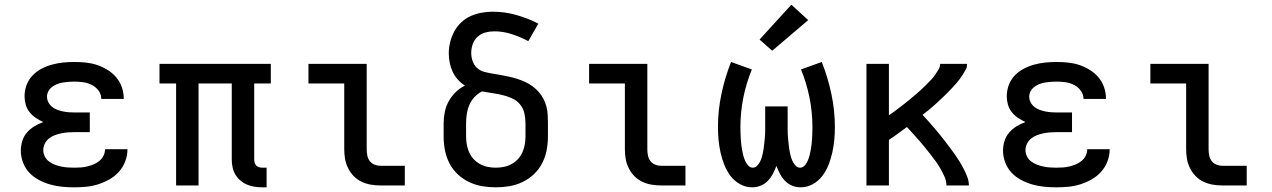

<svg xmlns="http://www.w3.org/2000/svg" viewBox="-20 -793 5440 821"><path d="M297 8Q271 8 245.5 5.5Q220 3 195 -4Q170 -11 146.5 -23.5Q123 -36 105.5 -54.5Q88 -73 78.5 -98Q69 -123 69 -149Q69 -170 75.5 -190.5Q82 -211 95.5 -226.5Q109 -242 127 -253Q145 -264 165 -271Q148 -279 133 -289Q118 -299 106.5 -313.5Q95 -328 90 -345.5Q85 -363 85 -381Q85 -406 93.5 -429Q102 -452 118.5 -469.5Q135 -487 156.5 -498.5Q178 -510 201.5 -516.5Q225 -523 249 -525.5Q273 -528 297 -528Q322 -528 346.5 -525.5Q371 -523 394 -515.5Q417 -508 438.5 -495Q460 -482 476 -463.5Q492 -445 500.5 -421.5Q509 -398 509 -373Q509 -373 509 -372Q509 -371 509 -370H413Q413 -371 413 -371Q413 -371 413 -371Q413 -390 401 -406Q389 -422 371.5 -430.5Q354 -439 335 -441.5Q316 -444 297 -444Q285 -444 272.5 -443Q260 -442 248 -440Q236 -438 224.5 -433.5Q213 -429 203 -421.5Q193 -414 187 -403Q181 -392 181 -380Q181 -380 181 -380Q181 -380 181 -380Q181 -367 187 -355.5Q193 -344 203 -336Q213 -328 225 -323.5Q237 -319 249.5 -316.5Q262 -314 274.5 -313Q287 -312 300 -312H364V-228H300Q286 -228 271.5 -227Q257 -226 242.5 -223Q228 -220 214.5 -215Q201 -210 189.5 -201Q178 -192 171.5 -178.5Q165 -165 165 -151Q165 -137 171.5 -124Q178 -111 189.5 -102.5Q201 -94 214 -89Q227 -84 241 -81Q255 -78 269 -77Q283 -76 297 -76Q312 -76 326 -77Q340 -78 354 -81.5Q368 -85 381 -90.5Q394 -96 405 -105Q416 -114 422.5 -127Q429 -140 429 -155H525Q525 -154 525 -154Q525 -154 525 -154Q525 -128 515.5 -103Q506 -78 488.5 -58.5Q471 -39 448 -26Q425 -13 400 -5Q375 3 349 5.5Q323 8 297 8Z M1102 8Q1085 8 1068.5 5.5Q1052 3 1036.5 -3.5Q1021 -10 1008 -21Q995 -32 986.5 -46.5Q978 -61 974.5 -77.5Q971 -94 971 -111V-436H829V0H733V-436H662V-520H1138V-436H1067V-111Q1067 -104 1069 -97Q1071 -90 1076 -85Q1081 -80 1088 -78Q1095 -76 1102 -76H1120V8Z M1607 0Q1586 0 1565.5 -3.5Q1545 -7 1526 -16Q1507 -25 1492.5 -40Q1478 -55 1468.5 -74Q1459 -93 1455.5 -113.5Q1452 -134 1452 -155V-436H1299V-520H1548V-155Q1548 -142 1550.5 -128.5Q1553 -115 1561 -104.5Q1569 -94 1581.5 -89Q1594 -84 1607 -84H1711V0Z M2100 8Q2070 8 2041 3Q2012 -2 1985 -15Q1958 -28 1936.5 -48.5Q1915 -69 1901.5 -95.5Q1888 -122 1882.5 -151Q1877 -180 1877 -210V-266Q1877 -290 1882 -314.5Q1887 -339 1899 -360.5Q1911 -382 1928.5 -399Q1946 -416 1968 -427Q1951 -438 1937.5 -453Q1924 -468 1915.5 -486.5Q1907 -505 1903 -525Q1899 -545 1899 -565Q1899 -589 1905 -613Q1911 -637 1922.5 -658.5Q1934 -680 1952 -697Q1970 -714 1992 -724Q2014 -734 2038.5 -738.5Q2063 -743 2087 -743Q2138 -743 2187.5 -729Q2237 -715 2282 -692L2239 -617Q2205 -635 2168.5 -647Q2132 -659 2094 -659Q2074 -659 2055.5 -654Q2037 -649 2022.5 -636Q2008 -623 2001.5 -604.5Q1995 -586 1995 -567Q1995 -549 2001 -531.5Q2007 -514 2020.5 -502Q2034 -490 2051.5 -485.5Q2069 -481 2087 -478Q2105 -475 2122.5 -472Q2140 -469 2157.5 -465Q2175 -461 2192.5 -455.5Q2210 -450 2226 -442.5Q2242 -435 2256.5 -424.5Q2271 -414 2283 -400.5Q2295 -387 2303.5 -371Q2312 -355 2316.5 -337.5Q2321 -320 2322 -302Q2323 -284 2323 -266V-210Q2323 -180 2317.5 -151Q2312 -122 2298.5 -95.5Q2285 -69 2263.5 -48.5Q2242 -28 2215 -15Q2188 -2 2159 3Q2130 8 2100 8ZM2100 -76Q2118 -76 2135 -79.5Q2152 -83 2167.5 -91.5Q2183 -100 2195 -113Q2207 -126 2214 -142Q2221 -158 2224 -175Q2227 -192 2227 -210V-266Q2227 -288 2222 -309.5Q2217 -331 2203 -347.5Q2189 -364 2168.5 -373Q2148 -382 2127 -387Q2106 -392 2084 -395Q2062 -398 2041 -402Q2023 -393 2009 -378Q1995 -363 1987 -344.5Q1979 -326 1976 -306Q1973 -286 1973 -266V-210Q1973 -192 1976 -175Q1979 -158 1986 -142Q1993 -126 2005 -113Q2017 -100 2032.5 -91.5Q2048 -83 2065 -79.5Q2082 -76 2100 -76Z M2807 0Q2786 0 2765.5 -3.5Q2745 -7 2726 -16Q2707 -25 2692.5 -40Q2678 -55 2668.5 -74Q2659 -93 2655.5 -113.5Q2652 -134 2652 -155V-436H2499V-520H2748V-155Q2748 -142 2750.5 -128.5Q2753 -115 2761 -104.5Q2769 -94 2781.5 -89Q2794 -84 2807 -84H2911V0Z M3404 8Q3385 8 3367.5 1Q3350 -6 3337 -19.5Q3324 -33 3315 -50Q3306 -67 3300 -84Q3294 -67 3285 -50Q3276 -33 3263 -19.5Q3250 -6 3232.5 1Q3215 8 3196 8Q3169 8 3144.5 -5.5Q3120 -19 3103.5 -41Q3087 -63 3077 -88.5Q3067 -114 3061 -141Q3055 -168 3052.5 -195.5Q3050 -223 3050 -250Q3050 -321 3065 -391.5Q3080 -462 3106 -528L3195 -496Q3171 -438 3158.5 -375.5Q3146 -313 3146 -249Q3146 -237 3146.5 -225Q3147 -213 3147.5 -201Q3148 -189 3149.5 -177Q3151 -165 3153 -153Q3155 -141 3158 -129.5Q3161 -118 3165.5 -107Q3170 -96 3178.5 -86Q3187 -76 3199 -76Q3209 -76 3216.5 -83.5Q3224 -91 3229 -100Q3234 -109 3237 -119Q3240 -129 3242 -138.5Q3244 -148 3245.5 -158.5Q3247 -169 3248 -179Q3249 -189 3250 -199Q3251 -209 3251.5 -219Q3252 -229 3252 -239.5Q3252 -250 3252 -260V-338H3348V-260Q3348 -250 3348 -239.5Q3348 -229 3348.5 -219Q3349 -209 3350 -199Q3351 -189 3352 -179Q3353 -169 3354.5 -158.5Q3356 -148 3358 -138.5Q3360 -129 3363 -119Q3366 -109 3371 -100Q3376 -91 3383.5 -83.5Q3391 -76 3401 -76Q3413 -76 3421.5 -86Q3430 -96 3434.5 -107Q3439 -118 3442 -129.5Q3445 -141 3447 -153Q3449 -165 3450.5 -177Q3452 -189 3452.5 -201Q3453 -213 3453.5 -225Q3454 -237 3454 -249Q3454 -313 3441.5 -375.5Q3429 -438 3405 -496L3494 -528Q3520 -462 3535 -391.5Q3550 -321 3550 -250Q3550 -223 3547.5 -195.5Q3545 -168 3539 -141Q3533 -114 3523 -88.5Q3513 -63 3496.5 -41Q3480 -19 3455.5 -5.5Q3431 8 3404 8ZM3282 -576 3228 -624 3364 -773 3436 -707Z M3685 0V-520H3781V-300Q3792 -307 3802.5 -315Q3813 -323 3823.5 -331Q3834 -339 3844.5 -347Q3855 -355 3865 -363.5Q3875 -372 3885.5 -380.5Q3896 -389 3905.5 -397.5Q3915 -406 3924.5 -415Q3934 -424 3943.5 -433.5Q3953 -443 3962 -452.5Q3971 -462 3978.5 -473Q3986 -484 3993 -495.5Q4000 -507 4000 -520H4115Q4115 -520 4115 -520Q4115 -520 4115 -520Q4115 -505 4111.5 -499Q4108 -493 4103.5 -485Q4099 -477 4094 -469.5Q4089 -462 4083.5 -454.5Q4078 -447 4072 -440Q4066 -433 4060 -426.5Q4054 -420 4047.5 -413Q4041 -406 4034.5 -399.5Q4028 -393 4021.5 -386.5Q4015 -380 4008.5 -374Q4002 -368 3995 -361.5Q3988 -355 3981.5 -349Q3975 -343 3968 -337Q3961 -331 3954 -325Q3947 -319 3939.5 -313.5Q3932 -308 3925 -302Q3938 -288 3950 -274.5Q3962 -261 3974 -247Q3986 -233 3997.5 -219Q4009 -205 4020 -190.5Q4031 -176 4042 -161.5Q4053 -147 4063.5 -132Q4074 -117 4083.5 -101.5Q4093 -86 4101.5 -69.5Q4110 -53 4116.5 -35.5Q4123 -18 4123 0H4027Q4027 -19 4019 -37Q4011 -55 4001.5 -71.5Q3992 -88 3981 -103.5Q3970 -119 3958 -134Q3946 -149 3934 -164Q3922 -179 3909.5 -193Q3897 -207 3884 -221.5Q3871 -236 3858 -250Q3839 -236 3820 -222Q3801 -208 3781 -195V0Z M4497 8Q4471 8 4445.5 5.5Q4420 3 4395 -4Q4370 -11 4346.5 -23.5Q4323 -36 4305.5 -54.5Q4288 -73 4278.5 -98Q4269 -123 4269 -149Q4269 -170 4275.5 -190.5Q4282 -211 4295.5 -226.5Q4309 -242 4327 -253Q4345 -264 4365 -271Q4348 -279 4333 -289Q4318 -299 4306.5 -313.5Q4295 -328 4290 -345.5Q4285 -363 4285 -381Q4285 -406 4293.5 -429Q4302 -452 4318.5 -469.5Q4335 -487 4356.5 -498.5Q4378 -510 4401.5 -516.5Q4425 -523 4449 -525.5Q4473 -528 4497 -528Q4522 -528 4546.5 -525.5Q4571 -523 4594 -515.5Q4617 -508 4638.5 -495Q4660 -482 4676 -463.5Q4692 -445 4700.5 -421.5Q4709 -398 4709 -373Q4709 -373 4709 -372Q4709 -371 4709 -370H4613Q4613 -371 4613 -371Q4613 -371 4613 -371Q4613 -390 4601 -406Q4589 -422 4571.5 -430.5Q4554 -439 4535 -441.5Q4516 -444 4497 -444Q4485 -444 4472.5 -443Q4460 -442 4448 -440Q4436 -438 4424.5 -433.5Q4413 -429 4403 -421.5Q4393 -414 4387 -403Q4381 -392 4381 -380Q4381 -380 4381 -380Q4381 -380 4381 -380Q4381 -367 4387 -355.5Q4393 -344 4403 -336Q4413 -328 4425 -323.5Q4437 -319 4449.5 -316.5Q4462 -314 4474.5 -313Q4487 -312 4500 -312H4564V-228H4500Q4486 -228 4471.5 -227Q4457 -226 4442.5 -223Q4428 -220 4414.5 -215Q4401 -210 4389.5 -201Q4378 -192 4371.5 -178.5Q4365 -165 4365 -151Q4365 -137 4371.5 -124Q4378 -111 4389.5 -102.5Q4401 -94 4414 -89Q4427 -84 4441 -81Q4455 -78 4469 -77Q4483 -76 4497 -76Q4512 -76 4526 -77Q4540 -78 4554 -81.5Q4568 -85 4581 -90.5Q4594 -96 4605 -105Q4616 -114 4622.5 -127Q4629 -140 4629 -155H4725Q4725 -154 4725 -154Q4725 -154 4725 -154Q4725 -128 4715.5 -103Q4706 -78 4688.5 -58.5Q4671 -39 4648 -26Q4625 -13 4600 -5Q4575 3 4549 5.5Q4523 8 4497 8Z M5207 0Q5186 0 5165.5 -3.5Q5145 -7 5126 -16Q5107 -25 5092.5 -40Q5078 -55 5068.5 -74Q5059 -93 5055.5 -113.5Q5052 -134 5052 -155V-436H4899V-520H5148V-155Q5148 -142 5150.5 -128.5Q5153 -115 5161 -104.5Q5169 -94 5181.5 -89Q5194 -84 5207 -84H5311V0Z"/></svg>

Font: Zed Mono Medium Extended
Style: Regular
Weight: 500
Width: 7
Monospace: yes
Designer: Belleve Invis
Foundry: Belleve Invis
Version: Version 1.0.0; ttfautohint (v1.8.4)